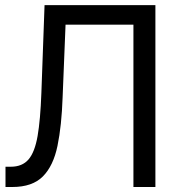

<svg xmlns="http://www.w3.org/2000/svg" viewBox="-20 -748 706 768"><path d="M2 0V-81.1H23.4Q68.8 -81.1 94 -110.1Q119.1 -139.2 130.4 -204.1Q141.6 -269 145.5 -376L158.2 -727.5H601.6V0H513.7V-649.4H242.2L230.5 -359.4Q226.6 -245.1 210 -164.8Q193.4 -84.5 151.4 -42.2Q109.4 0 29.3 0Z"/></svg>

Font: Inter Tight
Style: Regular
Weight: 400
Designer: Rasmus Andersson
Foundry: rsms
Version: Version 3.002